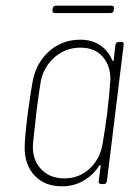

<svg xmlns="http://www.w3.org/2000/svg" viewBox="-20 -649 473 677"><path d="M398 -501H408Q418 -501 416 -491L357 -10Q355 0 346 0H337Q332 0 329.5 -3Q327 -6 328 -10L335 -64Q335 -67 333.5 -67Q332 -67 330 -65Q308 -31 274 -11.5Q240 8 199 8Q138 8 102.5 -29.5Q67 -67 67 -128Q67 -162 78 -250Q90 -338 97 -371Q111 -432 156 -470.5Q201 -509 263 -509Q304 -509 333 -489.5Q362 -470 376 -436Q377 -434 378.5 -434Q380 -434 381 -437L387 -491Q389 -501 398 -501ZM358 -250Q366 -321 369 -364Q371 -415 343 -448Q315 -481 264 -481Q212 -481 173.5 -448Q135 -415 124 -364Q119 -335 108 -251L105 -221Q99 -173 96 -137Q94 -86 124.5 -53Q155 -20 207 -20Q258 -20 294.5 -53Q331 -86 341 -137Q350 -190 358 -250ZM165 -613 166 -619Q166 -623 169 -626Q172 -629 177 -629H374Q378 -629 380.5 -626Q383 -623 382 -619L381 -613Q381 -609 378 -606Q375 -603 370 -603H173Q169 -603 166.5 -606Q164 -609 165 -613Z"/></svg>

Font: Barlow Semi Condensed Thin
Style: Italic
Weight: 250
Width: 4
Italic angle: -7°
Designer: Jeremy Tribby
Foundry: Tribby Type
Version: Version 1.408